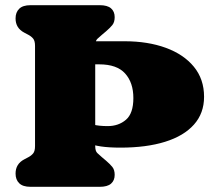

<svg xmlns="http://www.w3.org/2000/svg" viewBox="-20 -720 832 740"><path d="M262.5 -472V-561H460Q549.5 -561 618.8 -535.8Q688 -510.5 727.2 -462.8Q766.5 -415 766.5 -347Q766.5 -283.5 727.5 -239.8Q688.5 -196 616.2 -173.5Q544 -151 444 -151Q400.5 -151 369.5 -155.5Q338.5 -160 311.2 -170.8Q284 -181.5 251.5 -199L261.5 -274Q280.5 -264 298.2 -254.8Q316 -245.5 339 -239.8Q362 -234 395 -234Q437 -234 465.5 -258.5Q494 -283 494 -342Q494 -401.5 462.2 -436.8Q430.5 -472 362.5 -472ZM347 -157Q347 -137.5 355.2 -130Q363.5 -122.5 373 -114L389 -100.5Q403.5 -88 412.8 -76.8Q422 -65.5 422 -46Q422 -24.5 408 -12.2Q394 0 364.5 0H97.5Q68 0 54 -13.8Q40 -27.5 40 -51Q40 -88 73 -105.5L89 -114Q100.5 -120 107.8 -128.8Q115 -137.5 115 -157V-543Q115 -562.5 107.8 -571.2Q100.5 -580 89 -586L73 -594.5Q40 -612 40 -649Q40 -672.5 54 -686.2Q68 -700 97.5 -700H364.5Q394 -700 408 -687.8Q422 -675.5 422 -654Q422 -634.5 412.8 -623.2Q403.5 -612 389 -599.5L373 -586Q363.5 -578 355.2 -570.2Q347 -562.5 347 -543Z"/></svg>

Font: Fraunces SuperSoft
Style: Regular
Weight: 900
Version: Version 1.000;[b76b70a41]